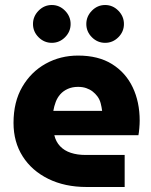

<svg xmlns="http://www.w3.org/2000/svg" viewBox="-20 -747 603 767"><path d="M326 0Q239 0 173 -32.5Q107 -65 70.5 -122.5Q34 -180 34 -256Q34 -340 69 -400Q104 -460 162.5 -492.5Q221 -525 292 -525Q373 -525 427.5 -491Q482 -457 510 -398.5Q538 -340 538 -265Q538 -252 536.5 -234.5Q535 -217 533 -207H197Q203 -181 220 -163Q237 -145 263 -136.5Q289 -128 321 -128H478V0ZM193 -304H388Q386 -320 382 -335Q378 -350 369.5 -361.5Q361 -373 350 -381.5Q339 -390 324.5 -395Q310 -400 292 -400Q269 -400 251 -392Q233 -384 221 -370.5Q209 -357 202.5 -339.5Q196 -322 193 -304ZM400 -575.9Q369.4 -575.9 347.1 -598.2Q324.8 -620.5 324.8 -651.1Q324.8 -681.6 347.1 -704.3Q369.4 -727 400 -727Q430.5 -727 452.8 -704.3Q475.1 -681.6 475.1 -651.1Q475.1 -620.5 452.8 -598.2Q430.5 -575.9 400 -575.9ZM187 -575.9Q156.4 -575.9 134.1 -598.2Q111.8 -620.5 111.8 -651.1Q111.8 -681.6 134.1 -704.3Q156.4 -727 187 -727Q217.5 -727 239.8 -704.3Q262.1 -681.6 262.1 -651.1Q262.1 -620.5 239.8 -598.2Q217.5 -575.9 187 -575.9Z"/></svg>

Font: MuseoModerno SemiBold
Style: Bold
Weight: 700
Version: Version 1.001